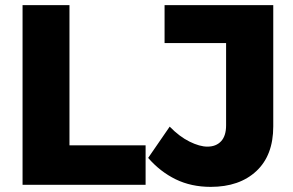

<svg xmlns="http://www.w3.org/2000/svg" viewBox="-20 -721 1142 749"><path d="M68 -701H251V-154H548V0H68ZM1046 -228Q1046 -115 980 -53.5Q914 8 802 8Q726 8 665.5 -21.5Q605 -51 558 -105L642 -227Q680 -188 719.5 -168.5Q759 -149 789 -149Q823 -149 842.5 -170Q862 -191 862 -232V-553H622V-701H1046Z"/></svg>

Font: Alexandria
Style: Bold
Weight: 700
Designer: Mohamed Gaber
Foundry: Kief Type Foundry
Version: Version 5.100